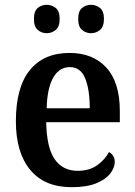

<svg xmlns="http://www.w3.org/2000/svg" viewBox="-20 -768 560 798"><path d="M278 10Q165 10 105.5 -62Q46 -134 46 -264Q46 -405 104 -476.5Q162 -548 269 -548Q366 -548 422 -487Q478 -426 478 -307V-260H172Q174 -154 207.5 -106Q241 -58 303 -58Q351 -58 383.5 -81Q416 -104 433 -136Q443 -131 450 -120.5Q457 -110 457 -95Q457 -71 438 -46.5Q419 -22 379.5 -6Q340 10 278 10ZM353 -318Q353 -396 334 -442.5Q315 -489 270 -489Q226 -489 201 -445Q176 -401 174 -318ZM359 -630Q337 -630 321 -643.5Q305 -657 305 -689Q305 -722 321 -735Q337 -748 359 -748Q379 -748 395.5 -735Q412 -722 412 -689Q412 -657 395.5 -643.5Q379 -630 359 -630ZM174 -630Q153 -630 137 -643.5Q121 -657 121 -689Q121 -722 137 -735Q153 -748 174 -748Q195 -748 211.5 -735Q228 -722 228 -689Q228 -657 211.5 -643.5Q195 -630 174 -630Z"/></svg>

Font: Noto Serif Thai SemiCondensed SemiBold
Style: Regular
Weight: 600
Width: 4
Designer: Monotype Design Team
Foundry: Monotype Imaging Inc.
Version: Version 2.002; ttfautohint (v1.8.4.7-5d5b)